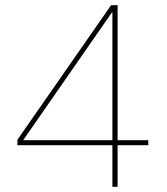

<svg xmlns="http://www.w3.org/2000/svg" viewBox="-20 -718 640 738"><path d="M412 0V-160H47V-181L407 -698H432V-179H550V-160H432V0ZM69 -179H412V-670H410Z"/></svg>

Font: Plexus Sans Thin
Style: Regular
Weight: 250
Version: Version 2.001;PS 002.001;hotconv 1.0.70;makeotf.lib2.5.58329